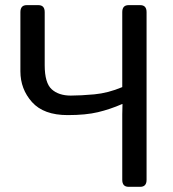

<svg xmlns="http://www.w3.org/2000/svg" viewBox="-20 -720 668 740"><path d="M58.6 -445.3V-673.3Q58.6 -700.2 83 -700.2H127.9Q152.3 -700.2 152.3 -673.3V-468.8Q152.3 -400.4 179.2 -376Q206.1 -351.6 252.9 -351.6Q291 -351.6 343.8 -356.4Q396.5 -361.3 451.2 -384.3V-673.3Q451.2 -700.2 475.6 -700.2H520.5Q544.9 -700.2 544.9 -673.3V-26.9Q544.9 0 520.5 0H475.6Q451.2 0 451.2 -26.9V-279.8Q451.2 -299.3 452.1 -318.8H450.2Q404.3 -298.8 357.4 -287.6Q310.5 -276.4 240.7 -276.4Q148.4 -276.4 103.5 -326.4Q58.6 -376.5 58.6 -445.3Z"/></svg>

Font: Istok Web
Style: Regular
Weight: 400
Designer: Andrey V. Panov
Foundry: Andrey V. Panov
Version: Version 1.0.2g